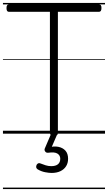

<svg xmlns="http://www.w3.org/2000/svg" viewBox="-20 -905 731 1300"><path d="M345 14Q318 14 318 -5V-825H40Q33 -825 28.5 -830.5Q24 -836 24 -850Q24 -864 28.5 -869.5Q33 -875 40 -875H650Q658 -875 662.5 -870Q667 -865 667 -851Q667 -837 662.5 -831Q658 -825 650 -825H372V-5Q372 5 366 9.5Q360 14 345 14ZM329 266Q312 266 285.5 261Q259 256 234 241Q226 235 225 227.5Q224 220 228 211Q233 203 239.5 200.5Q246 198 255 202Q270 208 288.5 214Q307 220 327 220Q357 220 372.5 207Q388 194 388 170Q388 147 369 135Q350 123 308 129Q300 130 295 128Q290 126 286 121Q281 114 281.5 108Q282 102 286 94L328 -4H371L323 107L307 94Q344 83 374.5 89Q405 95 423 115Q441 135 441 170Q441 199 427.5 220.5Q414 242 389 254Q364 266 329 266ZM0 365H691V375H0ZM0 -20H691V0H0ZM0 -505H691V-500H0ZM0 -885H691V-875H0Z"/></svg>

Font: Playwrite GB J Guides
Style: Regular
Weight: 400
Designer: Veronika Burian, José Scaglione
Foundry: TypeTogether
Version: Version 1.003